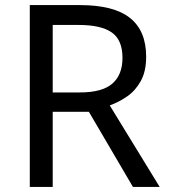

<svg xmlns="http://www.w3.org/2000/svg" viewBox="-20 -734 662 754"><path d="M294 -714Q427 -714 490.5 -663.5Q554 -613 554 -511Q554 -454 533 -416Q512 -378 479.5 -355.5Q447 -333 411 -320L607 0H502L329 -295H187V0H97V-714ZM289 -636H187V-371H294Q381 -371 421 -405.5Q461 -440 461 -507Q461 -577 419 -606.5Q377 -636 289 -636Z"/></svg>

Font: Noto Sans Meroitic
Style: Regular
Weight: 400
Designer: Monotype Design Team
Foundry: Monotype Imaging Inc.
Version: Version 2.002; ttfautohint (v1.8.4.7-5d5b)